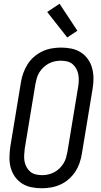

<svg xmlns="http://www.w3.org/2000/svg" viewBox="-20 -997 540 1025"><path d="M203 8Q175 8 147.5 2.5Q120 -3 97.5 -17.5Q75 -32 59.5 -54Q44 -76 37 -102.5Q30 -129 30.5 -157.5Q31 -186 35 -214L92 -559Q96 -584 105 -608.5Q114 -633 128 -655Q142 -677 162.5 -694.5Q183 -712 206.5 -723Q230 -734 255.5 -738.5Q281 -743 306 -743Q334 -743 361.5 -737.5Q389 -732 411.5 -717.5Q434 -703 449.5 -681Q465 -659 472 -632.5Q479 -606 479 -577.5Q479 -549 474 -521L417 -176Q413 -151 404.5 -126.5Q396 -102 381.5 -80Q367 -58 347 -40.5Q327 -23 303 -12Q279 -1 253.5 3.5Q228 8 203 8ZM204 -62Q221 -62 237 -65.5Q253 -69 268.5 -77Q284 -85 297 -97.5Q310 -110 319 -124.5Q328 -139 332.5 -155Q337 -171 340 -187L397 -532Q400 -549 400.5 -566.5Q401 -584 398 -600Q395 -616 387 -630.5Q379 -645 367 -655Q355 -665 338.5 -669Q322 -673 305 -673Q288 -673 272 -669.5Q256 -666 240.5 -658Q225 -650 212 -637.5Q199 -625 190 -610.5Q181 -596 176.5 -580Q172 -564 169 -548L112 -203Q110 -186 109 -168.5Q108 -151 111 -135Q114 -119 122 -104.5Q130 -90 142 -80Q154 -70 170.5 -66Q187 -62 204 -62ZM339 -797 232 -933 298 -977 393 -833Z"/></svg>

Font: Iosevka Web
Style: Italic
Weight: 400
Italic angle: -9°
Monospace: yes
Designer: Belleve Invis
Foundry: Belleve Invis
Version: Version 28.0.3; ttfautohint (v1.8.3)